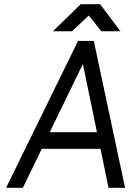

<svg xmlns="http://www.w3.org/2000/svg" viewBox="-20 -895 625 915"><path d="M232 -746H323L403 -821L463 -746H554L457 -875H365ZM217 -265 375 -590 442 -265ZM179 -186H459L497 0H576L427 -700H352L9 0H89Z"/></svg>

Font: Unageo
Style: Regular-Italic
Weight: 400
Designer: Richard Sepsi
Foundry: Richard Sepsi
Version: Version 2.000